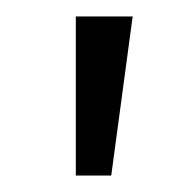

<svg xmlns="http://www.w3.org/2000/svg" viewBox="-20 -720 221 233"><path d="M72 -700H141L115 -507H72Z"/></svg>

Font: PT Sans Narrow
Style: Regular
Weight: 400
Width: 3
Designer: A.Korolkova, O.Umpeleva, V.Yefimov
Foundry: ParaType Ltd
Version: Version 2.003W OFL